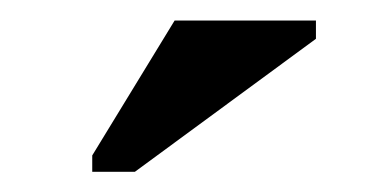

<svg xmlns="http://www.w3.org/2000/svg" viewBox="-20 -715 373 189"><path d="M70.8 -545.9V-562L151.9 -694.8H291V-676.8L112.8 -545.9Z"/></svg>

Font: Liberation Serif
Style: Bold
Weight: 700
Designer: Steve Matteson
Foundry: Ascender Corporation
Version: Version 2.1.5